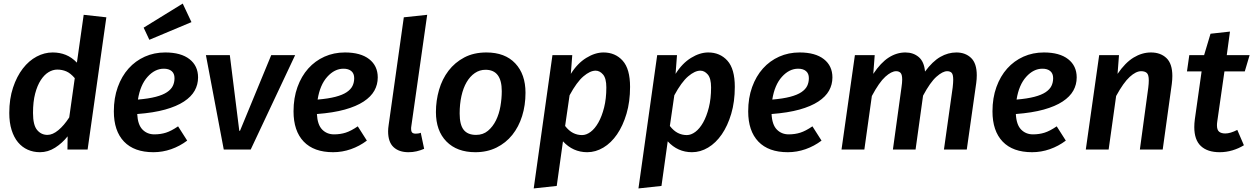

<svg xmlns="http://www.w3.org/2000/svg" viewBox="-20 -838 7023 1076"><path d="M275 -544Q315 -544 348.5 -530.5Q382 -517 411 -487L449 -755L576 -741L471 0H358L359 -74Q329 -36 289 -10.5Q249 15 204 15Q167 15 135.5 1Q104 -13 81 -40.5Q58 -68 45 -109.5Q32 -151 32 -205Q32 -284 53 -347Q74 -410 108 -454Q142 -498 185.5 -521Q229 -544 275 -544ZM301 -448Q276 -448 252 -433.5Q228 -419 208.5 -389Q189 -359 177 -313.5Q165 -268 165 -205Q165 -137 188 -109.5Q211 -82 246 -82Q275 -82 307 -108.5Q339 -135 368 -180L399 -400Q375 -428 351.5 -438Q328 -448 301 -448Z M1090 -404Q1090 -364 1071 -330Q1052 -296 1011 -269Q970 -242 905.5 -224Q841 -206 749 -199Q752 -139 778.5 -112Q805 -85 845 -85Q880 -85 910 -94.5Q940 -104 978 -130L1029 -50Q988 -19 939.5 -2Q891 15 840 15Q732 15 675 -44.5Q618 -104 618 -214Q618 -289 640 -350Q662 -411 700.5 -454Q739 -497 791.5 -520.5Q844 -544 906 -544Q994 -544 1042 -506.5Q1090 -469 1090 -404ZM898 -453Q848 -453 807 -407.5Q766 -362 753 -280Q813 -285 853 -295.5Q893 -306 916 -321.5Q939 -337 948.5 -356.5Q958 -376 958 -400Q958 -426 942 -439.5Q926 -453 898 -453ZM785 -683 1004 -818 1053 -714 817 -615Z M1134 -529H1268L1321 -105H1325L1500 -529H1634L1385 0H1234Z M2097 -404Q2097 -364 2078 -330Q2059 -296 2018 -269Q1977 -242 1912.5 -224Q1848 -206 1756 -199Q1759 -139 1785.5 -112Q1812 -85 1852 -85Q1887 -85 1917 -94.5Q1947 -104 1985 -130L2036 -50Q1995 -19 1946.5 -2Q1898 15 1847 15Q1739 15 1682 -44.5Q1625 -104 1625 -214Q1625 -289 1647 -350Q1669 -411 1707.5 -454Q1746 -497 1798.5 -520.5Q1851 -544 1913 -544Q2001 -544 2049 -506.5Q2097 -469 2097 -404ZM1905 -453Q1855 -453 1814 -407.5Q1773 -362 1760 -280Q1820 -285 1860 -295.5Q1900 -306 1923 -321.5Q1946 -337 1955.5 -356.5Q1965 -376 1965 -400Q1965 -426 1949 -439.5Q1933 -453 1905 -453Z M2357 -4Q2336 5 2314.5 10Q2293 15 2269 15Q2216 15 2185.5 -13.5Q2155 -42 2155 -102Q2155 -117 2158 -137L2243 -741L2374 -755L2285 -130Q2284 -126 2284 -122V-116Q2284 -101 2290 -95Q2296 -89 2310 -89Q2316 -89 2323.5 -90Q2331 -91 2338 -94Z M2706 -544Q2810 -544 2867.5 -483Q2925 -422 2925 -318Q2925 -248 2906 -187.5Q2887 -127 2851 -82Q2815 -37 2762.5 -11Q2710 15 2644 15Q2541 15 2482 -45Q2423 -105 2423 -210Q2423 -274 2440.5 -334.5Q2458 -395 2493.5 -441.5Q2529 -488 2582 -516Q2635 -544 2706 -544ZM2701 -447Q2668 -447 2641 -428.5Q2614 -410 2595 -377.5Q2576 -345 2566 -300Q2556 -255 2556 -202Q2556 -139 2578.5 -110.5Q2601 -82 2648 -82Q2687 -82 2714.5 -105Q2742 -128 2759.5 -163.5Q2777 -199 2784.5 -242.5Q2792 -286 2792 -327Q2792 -447 2701 -447Z M3271 15Q3191 15 3135 -46L3100 204L2971 218L3076 -529H3187L3179 -424Q3216 -483 3265.5 -513.5Q3315 -544 3362 -544Q3428 -544 3469.5 -498Q3511 -452 3511 -351Q3511 -268 3491 -200.5Q3471 -133 3438 -85Q3405 -37 3361.5 -11Q3318 15 3271 15ZM3242 -81Q3266 -81 3290 -99Q3314 -117 3333.5 -151.5Q3353 -186 3365.5 -235.5Q3378 -285 3378 -348Q3378 -399 3359.5 -420.5Q3341 -442 3318 -442Q3287 -442 3249.5 -410Q3212 -378 3172 -304L3147 -132Q3168 -105 3191.5 -93Q3215 -81 3242 -81Z M3858 15Q3778 15 3722 -46L3687 204L3558 218L3663 -529H3774L3766 -424Q3803 -483 3852.5 -513.5Q3902 -544 3949 -544Q4015 -544 4056.5 -498Q4098 -452 4098 -351Q4098 -268 4078 -200.5Q4058 -133 4025 -85Q3992 -37 3948.5 -11Q3905 15 3858 15ZM3829 -81Q3853 -81 3877 -99Q3901 -117 3920.5 -151.5Q3940 -186 3952.5 -235.5Q3965 -285 3965 -348Q3965 -399 3946.5 -420.5Q3928 -442 3905 -442Q3874 -442 3836.5 -410Q3799 -378 3759 -304L3734 -132Q3755 -105 3778.5 -93Q3802 -81 3829 -81Z M4645 -404Q4645 -364 4626 -330Q4607 -296 4566 -269Q4525 -242 4460.5 -224Q4396 -206 4304 -199Q4307 -139 4333.5 -112Q4360 -85 4400 -85Q4435 -85 4465 -94.5Q4495 -104 4533 -130L4584 -50Q4543 -19 4494.5 -2Q4446 15 4395 15Q4287 15 4230 -44.5Q4173 -104 4173 -214Q4173 -289 4195 -350Q4217 -411 4255.5 -454Q4294 -497 4346.5 -520.5Q4399 -544 4461 -544Q4549 -544 4597 -506.5Q4645 -469 4645 -404ZM4453 -453Q4403 -453 4362 -407.5Q4321 -362 4308 -280Q4368 -285 4408 -295.5Q4448 -306 4471 -321.5Q4494 -337 4503.5 -356.5Q4513 -376 4513 -400Q4513 -426 4497 -439.5Q4481 -453 4453 -453Z M4984 0 5032 -348Q5034 -362 5035 -372.5Q5036 -383 5036 -392Q5036 -420 5027 -429.5Q5018 -439 5002 -439Q4976 -439 4941.5 -408Q4907 -377 4866 -300L4824 0H4696L4771 -529H4882L4874 -424Q4916 -487 4960.5 -515.5Q5005 -544 5054 -544Q5098 -544 5128.5 -518.5Q5159 -493 5164 -437Q5206 -494 5249.5 -519Q5293 -544 5340 -544Q5390 -544 5422 -513.5Q5454 -483 5454 -416Q5454 -395 5451 -373L5398 0H5270L5319 -348Q5322 -375 5322 -391Q5322 -420 5313.5 -429.5Q5305 -439 5288 -439Q5263 -439 5228 -408Q5193 -377 5153 -302L5111 0Z M6014 -404Q6014 -364 5995 -330Q5976 -296 5935 -269Q5894 -242 5829.5 -224Q5765 -206 5673 -199Q5676 -139 5702.5 -112Q5729 -85 5769 -85Q5804 -85 5834 -94.5Q5864 -104 5902 -130L5953 -50Q5912 -19 5863.5 -2Q5815 15 5764 15Q5656 15 5599 -44.5Q5542 -104 5542 -214Q5542 -289 5564 -350Q5586 -411 5624.5 -454Q5663 -497 5715.5 -520.5Q5768 -544 5830 -544Q5918 -544 5966 -506.5Q6014 -469 6014 -404ZM5822 -453Q5772 -453 5731 -407.5Q5690 -362 5677 -280Q5737 -285 5777 -295.5Q5817 -306 5840 -321.5Q5863 -337 5872.5 -356.5Q5882 -376 5882 -400Q5882 -426 5866 -439.5Q5850 -453 5822 -453Z M6368 0 6415 -346Q6418 -370 6418 -387Q6418 -419 6407 -429Q6396 -439 6375 -439Q6346 -439 6311 -407Q6276 -375 6235 -300L6193 0H6065L6140 -529H6251L6243 -424Q6286 -487 6333 -515.5Q6380 -544 6430 -544Q6484 -544 6517 -512.5Q6550 -481 6550 -412Q6550 -392 6547 -368L6496 0Z M6951 -24Q6922 -6 6887 4.5Q6852 15 6815 15Q6747 15 6710 -19.5Q6673 -54 6673 -126Q6673 -146 6676 -169L6714 -438H6632L6645 -529H6728L6764 -649L6873 -661L6855 -529H6983L6956 -438H6842L6802 -159Q6801 -153 6800.5 -147Q6800 -141 6800 -136Q6800 -110 6812 -100Q6824 -90 6847 -90Q6875 -90 6914 -110Z"/></svg>

Font: Xgbmvzvtohvqztyvzapvmeyoton
Style: Regular
Weight: 500
Italic angle: -8°
Designer: Carrois Corporate & Edenspiekermann
Foundry: Carrois Corporate GbR & Edenspiekermann AG
Version: Version 2.001